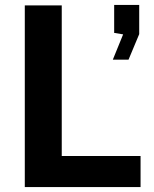

<svg xmlns="http://www.w3.org/2000/svg" viewBox="-20 -762 628 782"><path d="M231.5 -740V-126.5H552.5V0H81V-740ZM481.5 -622 445 -628V-742H547V-623L503.5 -519H439.5Z"/></svg>

Font: 1883 Sans
Style: Bold
Weight: 700
Designer: 1883 Sans project is a fork of Public Sans.
Version: Version 1.009